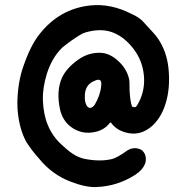

<svg xmlns="http://www.w3.org/2000/svg" viewBox="-20 -651 752 774"><path d="M660 -367Q666 -294 648 -235Q629 -172 587 -138Q546 -106 500 -114Q454 -122 430 -153Q428 -160 422 -155Q401 -127 363 -119Q308 -107 264 -141Q232 -166 222 -210Q206 -284 230 -338Q248 -376 292.5 -408.5Q337 -441 388 -438Q420 -436 450 -411Q492 -376 501 -329Q502 -326 502 -308Q502 -266 508 -237Q510 -227 511.5 -223.5Q513 -220 519 -219Q526 -218 529 -221.5Q532 -225 537 -234Q566 -286 560 -347.5Q554 -409 516 -457Q482 -500 440 -518Q391 -539 327 -521Q313 -517 304 -511Q266 -488 232 -460Q190 -420 169 -354Q151 -296 153 -245Q157 -134 226 -70Q251 -46 272.5 -31.5Q294 -17 319 -11Q383 2 432 -10Q454 -16 491 -43Q520 -62 550 -47Q572 -30 567 2Q559 32 523 55Q452 100 368 103Q326 105 264 81Q189 52 138 -11Q109 -43 86 -79Q59 -129 52 -197Q50 -212 50 -240Q52 -321 74 -383Q103 -468 139 -513Q220 -616 344 -629Q427 -638 512 -594Q535 -584 553 -568Q572 -547 593 -524.5Q614 -502 626 -481Q655 -431 660 -367ZM388 -306Q392 -340 361 -325Q322 -310 322 -263Q321 -243 328 -228Q339 -207 357 -223Q360 -226 362 -229Q385 -268 388 -306Z"/></svg>

Font: LXGW WenKai & Jojoba
Style: Regular
Weight: 400
Designer: LXGW / Fontworks Inc.
Foundry: LXGW / Fontworks Inc.
Version: Version 1.501;January 22, 2025;FontCreator 15.0.0.2927 64-bi